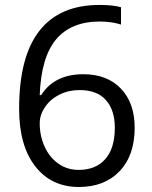

<svg xmlns="http://www.w3.org/2000/svg" viewBox="-20 -744 612 774"><path d="M57.1 -305.2Q57.1 -515.6 138.9 -619.9Q220.7 -724.1 380.9 -724.1Q436 -724.1 467.8 -714.8V-645Q430.2 -657.2 381.8 -657.2Q267.1 -657.2 206.5 -585.7Q146 -514.2 140.1 -360.8H146Q199.7 -444.8 315.9 -444.8Q412.1 -444.8 467.5 -386.7Q522.9 -328.6 522.9 -229Q522.9 -117.7 462.2 -54Q401.4 9.8 297.9 9.8Q187 9.8 122.1 -73.5Q57.1 -156.7 57.1 -305.2ZM296.9 -59.1Q366.2 -59.1 404.5 -102.8Q442.9 -146.5 442.9 -229Q442.9 -299.8 407.2 -340.3Q371.6 -380.9 300.8 -380.9Q256.8 -380.9 220.2 -362.8Q183.6 -344.7 161.9 -313Q140.1 -281.2 140.1 -247.1Q140.1 -196.8 159.7 -153.3Q179.2 -109.9 215.1 -84.5Q251 -59.1 296.9 -59.1Z"/></svg>

Font: f01836669
Style: Regular
Weight: 400
Foundry: Ascender Corporation
Version: Version 1.10